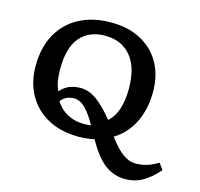

<svg xmlns="http://www.w3.org/2000/svg" viewBox="-125 -849 1225 1176"><g transform="rotate(15 487.5 -261.5)"><path d="M767 191Q696 191 638.5 148.5Q581 106 524 3Q476 14 425 14Q312 14 230 -30.5Q148 -75 103.5 -154.5Q59 -234 59 -337Q59 -455 106 -539.5Q153 -624 238.5 -669Q324 -714 439 -714Q546 -714 626 -672Q706 -630 750.5 -552.5Q795 -475 795 -367Q795 -261 754 -176Q713 -91 633 -42Q687 29 726 55.5Q765 82 802 82Q842 82 875 72Q908 62 946 39L975 79Q923 137 874.5 164Q826 191 767 191ZM574 -132Q647 -197 647 -349Q647 -485 587.5 -555.5Q528 -626 424 -626Q323 -626 266 -560.5Q209 -495 209 -357Q209 -318 214.5 -284.5Q220 -251 234 -223Q261 -254 293 -266Q325 -278 362 -278Q415 -278 466 -240.5Q517 -203 574 -132ZM436 -70Q470 -70 481 -73Q444 -140 410 -173Q376 -206 340 -206Q316 -206 295 -197.5Q274 -189 256 -166Q283 -121 330 -95.5Q377 -70 436 -70Z"/></g></svg>

Font: Literata 7pt SemiBold
Style: Regular
Weight: 600
Designer: Latin by Veronika Burian and Jose Scaglione. Greek by Irene Vlachou. Cyrillic by Vera Evstafieva.
Foundry: TypeTogether
Version: Version 3.002